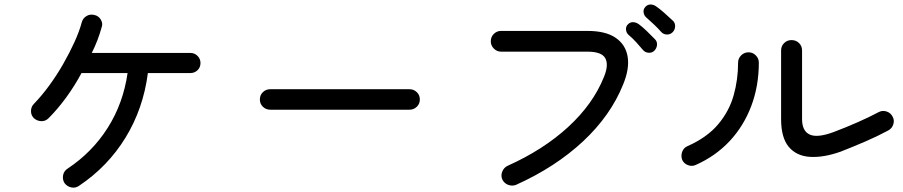

<svg xmlns="http://www.w3.org/2000/svg" viewBox="-20 -818 4040 859"><path d="M333 13.7Q317.4 24.4 298.8 20.5Q280.3 16.6 268.6 1Q258.8 -14.6 262.2 -33.7Q265.6 -52.7 282.2 -63.5Q392.6 -136.7 461.9 -246.1Q531.2 -355.5 550.8 -491.2H344.7Q314.5 -434.6 276.4 -382.3Q238.3 -330.1 197.3 -289.1Q183.6 -275.4 165 -275.9Q146.5 -276.4 131.8 -289.1Q118.2 -302.7 118.7 -321.8Q119.1 -340.8 131.8 -353.5Q166 -388.7 199.7 -434.6Q233.4 -480.5 262.2 -530.8Q291 -581.1 313 -629.4Q335 -677.7 345.7 -717.8Q350.6 -736.3 366.7 -746.1Q382.8 -755.9 402.3 -751Q420.9 -747.1 431.2 -730Q441.4 -712.9 434.6 -695.3Q426.8 -667 416 -638.7Q405.3 -610.4 390.6 -581.1H832Q850.6 -581.1 863.8 -567.9Q877 -554.7 877 -536.1Q877 -516.6 863.8 -503.9Q850.6 -491.2 832 -491.2H641.6Q621.1 -332 541.5 -202.1Q461.9 -72.3 333 13.7Z M1189.5 -327.1Q1169.9 -327.1 1156.2 -340.3Q1142.6 -353.5 1142.6 -373Q1142.6 -392.6 1156.2 -405.8Q1169.9 -418.9 1189.5 -418.9H1811.5Q1831.1 -418.9 1844.7 -405.8Q1858.4 -392.6 1858.4 -373Q1858.4 -353.5 1844.7 -340.3Q1831.1 -327.1 1811.5 -327.1Z M2289.1 8.8Q2272.5 15.6 2254.4 9.3Q2236.3 2.9 2227.5 -14.6Q2219.7 -32.2 2227.1 -50.3Q2234.4 -68.4 2251 -76.2Q2410.2 -147.5 2521.5 -249.5Q2632.8 -351.6 2681.6 -472.7Q2704.1 -526.4 2688.5 -556.6Q2672.9 -586.9 2608.4 -586.9H2221.7Q2203.1 -586.9 2189.5 -600.6Q2175.8 -614.3 2175.8 -632.8Q2175.8 -653.3 2189.5 -666.5Q2203.1 -679.7 2221.7 -679.7H2608.4Q2689.5 -679.7 2734.4 -648.9Q2779.3 -618.2 2788.1 -564Q2796.9 -509.8 2767.6 -439.5Q2711.9 -300.8 2588.4 -185.5Q2464.8 -70.3 2289.1 8.8ZM2989.3 -673.8Q2978.5 -663.1 2963.4 -663.6Q2948.2 -664.1 2938.5 -674.8Q2922.9 -692.4 2905.3 -709Q2887.7 -725.6 2871.1 -740.2Q2861.3 -749 2859.4 -762.7Q2857.4 -776.4 2867.2 -787.1Q2877 -797.9 2890.6 -797.9Q2904.3 -797.9 2916 -789.1Q2930.7 -779.3 2952.1 -760.3Q2973.6 -741.2 2990.2 -725.6Q3001 -715.8 3000.5 -700.2Q3000 -684.6 2989.3 -673.8ZM2907.2 -590.8Q2897.5 -581.1 2881.8 -582Q2866.2 -583 2856.4 -594.7Q2841.8 -612.3 2825.2 -630.4Q2808.6 -648.4 2792 -662.1Q2782.2 -670.9 2780.8 -685.1Q2779.3 -699.2 2789.1 -709Q2799.8 -719.7 2813.5 -718.8Q2827.1 -717.8 2838.9 -709Q2852.5 -699.2 2873.5 -679.2Q2894.5 -659.2 2910.2 -642.6Q2920.9 -631.8 2919.4 -616.7Q2918 -601.6 2907.2 -590.8Z M3741.2 -139.6Q3664.1 -112.3 3603.5 -116.2Q3543 -120.1 3508.8 -161.1Q3474.6 -202.1 3474.6 -285.2V-591.8Q3474.6 -612.3 3488.3 -625.5Q3502 -638.7 3521.5 -638.7Q3541 -638.7 3554.7 -625.5Q3568.4 -612.3 3568.4 -591.8V-285.2Q3568.4 -232.4 3602.1 -216.3Q3635.7 -200.2 3708 -226.6Q3762.7 -247.1 3816.9 -271Q3871.1 -294.9 3911.1 -316.4Q3927.7 -325.2 3946.3 -319.3Q3964.8 -313.5 3973.6 -295.9Q3982.4 -280.3 3976.6 -261.7Q3970.7 -243.2 3954.1 -234.4Q3907.2 -209 3850.6 -184.6Q3793.9 -160.2 3741.2 -139.6ZM3092.8 -80.1Q3076.2 -72.3 3058.1 -79.1Q3040 -85.9 3032.2 -102.5Q3025.4 -121.1 3032.2 -139.2Q3039.1 -157.2 3055.7 -164.1Q3143.6 -203.1 3192.9 -261.7Q3242.2 -320.3 3262.2 -391.1Q3282.2 -461.9 3282.2 -538.1Q3282.2 -556.6 3295.9 -570.3Q3309.6 -584 3329.1 -584Q3347.7 -584 3361.3 -570.3Q3375 -556.6 3375 -538.1Q3375 -432.6 3340.8 -342.8Q3306.6 -252.9 3243.7 -186Q3180.7 -119.1 3092.8 -80.1Z"/></svg>

Font: KTXP_ComRound
Style: Medium
Weight: 500
Version: Version 1.01;May 16, 2022;FontCreator 13.0.0.2683 64-bit